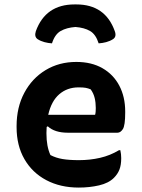

<svg xmlns="http://www.w3.org/2000/svg" viewBox="-20 -833 640 868"><path d="M321 -711Q281 -708 254.5 -693Q228 -678 215 -637Q198 -638 181 -642.5Q164 -647 150 -656Q134 -667 142 -692Q186 -813 317 -813H325Q456 -813 499 -692Q508 -667 491 -656Q477 -647 460 -642.5Q443 -638 426 -637Q413 -678 387 -693Q361 -708 321 -711ZM325 -553Q394 -553 443.5 -524.5Q493 -496 519.5 -445.5Q546 -395 546 -329V-324Q546 -266 535.5 -249.5Q525 -233 511 -233H287Q227 -233 196 -262L191 -259Q190 -247 190 -234V-229Q190 -171 208 -132Q233 -119 263 -114Q293 -109 337 -109Q387 -109 432.5 -119.5Q478 -130 518 -154H524Q526 -145 527 -136Q528 -127 528 -118Q528 -87 520 -66.5Q512 -46 495 -29Q471 -5 428 5Q385 15 336 15Q253 15 189.5 -18.5Q126 -52 90.5 -113.5Q55 -175 55 -258V-263Q55 -348 90 -413.5Q125 -479 186 -516Q247 -553 325 -553ZM335 -438Q284 -438 248 -407Q212 -376 198 -314H410Q412 -321 412.5 -329.5Q413 -338 413 -345Q413 -369 408 -390Q403 -411 390 -429Q378 -434 367 -436Q356 -438 335 -438Z"/></svg>

Font: Recursive Sn Csl St
Style: Bold
Weight: 700
Version: Version 1.079;hotconv 1.0.112;makeotfexe 2.5.65598; ttfautoh